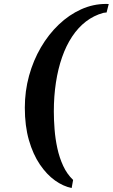

<svg xmlns="http://www.w3.org/2000/svg" viewBox="-20 -776 565 963"><path d="M104.5 -235.8Q104.5 -318.8 125.7 -396Q147 -473.1 185.3 -538.6Q223.6 -604 274.9 -652.8Q326.2 -701.7 386.5 -729Q446.8 -756.3 511.7 -756.3Q515.1 -756.3 518.6 -756.1Q522 -755.9 525.4 -755.9L514.6 -713.4Q512.2 -712.9 506.6 -712.6Q501 -712.4 498 -711.4Q450.2 -698.2 410.9 -668Q371.6 -637.7 341.6 -592.3Q311.5 -546.9 291.3 -488.8Q271 -430.7 260.5 -362.1Q250 -293.5 250 -216.8Q250 -175.3 253.7 -127.7Q257.3 -80.1 267.6 -32.7Q277.8 14.6 296.9 55.9Q315.9 97.2 346.7 126.5L339.4 167Q297.4 158.7 255.9 129.2Q214.4 99.6 179.9 48.8Q145.5 -2 125 -73.2Q104.5 -144.5 104.5 -235.8Z"/></svg>

Font: Gelasio
Style: Bold Italic
Weight: 700
Italic angle: -8.5°
Designer: Eben Sorkin
Foundry: Eben Sorkin
Version: Version 1.008